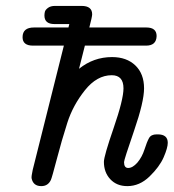

<svg xmlns="http://www.w3.org/2000/svg" viewBox="-20 -631 593 656"><path d="M57.1 -503.9Q57.1 -537.1 96.2 -537.1H213.9L216.8 -548.8H166Q131.8 -548.8 131.8 -578.1Q131.8 -584 133.3 -590.6Q134.8 -597.2 143.8 -604Q152.8 -610.8 168 -610.8H258.8Q294.9 -610.8 294.9 -582Q294.9 -574.2 285.2 -537.1H480Q515.1 -537.1 515.1 -507.8Q514.2 -474.6 478 -475.1H270L250 -396Q299.8 -436 362.8 -436Q412.6 -436 442.4 -407.5Q472.2 -378.9 472.2 -329.1Q472.2 -283.2 438 -184.1Q403.8 -85 403.8 -77.1Q403.8 -57.1 418 -57.1Q433.1 -57.1 449.2 -75.2Q465.3 -94.2 473.6 -120.1Q481.9 -146 489 -158.9Q496.1 -171.9 515.1 -171.9H519Q553.2 -171.9 553.2 -143.1Q553.2 -126 539.1 -93.5Q524.9 -61 491 -28.1Q457 4.9 415 4.9Q378.9 4.9 356.9 -18.6Q335 -42 335 -78.1Q335 -97.2 368.4 -194.1Q401.9 -291 401.9 -329.1Q401.9 -374 361.8 -374Q311 -374 270 -322.5Q229 -271 210 -211.4Q190.9 -151.9 174.1 -87.4Q157.2 -22.9 153.8 -16.1Q144 4.9 121.1 4.9Q93.3 4.9 87.9 -22Q86.9 -27.8 91.8 -50.8L198.2 -475.1H92.8Q57.1 -475.1 57.1 -503.9Z"/></svg>

Font: CMU Typewriter Text
Style: Italic
Weight: 500
Italic angle: -14.04°
Version: Version 0.7.0